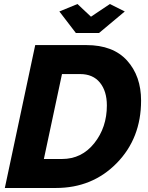

<svg xmlns="http://www.w3.org/2000/svg" viewBox="-20 -934 733 954"><path d="M275 -877 365 -914 432 -851 526 -914 600 -877 472 -770H357ZM155 -710H409Q542 -710 611.5 -633Q681 -556 681 -434Q681 -247 560 -123.5Q439 0 258 0H4ZM288 -144Q386 -144 448.5 -222.5Q511 -301 511 -410Q511 -481 476.5 -523.5Q442 -566 378 -566H288L198 -144Z"/></svg>

Font: Raleway-v4020 ExtraBold
Style: Italic
Weight: 800
Italic angle: -12°
Designer: Matt McInerney, Pablo Impallari, Rodrigo Fuenzalida
Foundry: Matt McInerney, Pablo Impallari, Rodrigo Fuenzalida
Version: Version 4.020;PS 004.020;hotconv 1.0.88;makeotf.lib2.5.64775